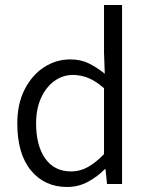

<svg xmlns="http://www.w3.org/2000/svg" viewBox="-20 -734 592 766"><path d="M248 12Q158 12 103.5 -54Q49 -120 49 -242Q49 -320 78.5 -377.5Q108 -435 156 -466Q204 -497 260 -497Q302 -497 333.5 -481.5Q365 -466 398 -440L395 -524V-714H467V0H407L401 -59H398Q370 -30 331.5 -9Q293 12 248 12ZM264 -50Q299 -50 330.5 -67.5Q362 -85 395 -119V-382Q362 -411 332 -423Q302 -435 271 -435Q230 -435 196.5 -410.5Q163 -386 143.5 -342.5Q124 -299 124 -242Q124 -153 160.5 -101.5Q197 -50 264 -50Z"/></svg>

Font: Assistant
Style: Regular
Weight: 400
Designer: Hebrew By Ben Nathan, Latin by Paul Hunt
Version: Version 3.000